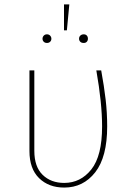

<svg xmlns="http://www.w3.org/2000/svg" viewBox="-20 -837 597 867"><path d="M464 -266Q464 -128 410 -59Q356 10 270 10Q200 10 156.5 -32.5Q113 -75 113 -155V-519H135V-156Q135 -84 172.5 -47.5Q210 -11 270 -11Q344 -11 392.5 -72Q441 -133 441 -266Q441 -371 415 -519H437Q450 -448 457 -388Q464 -328 464 -266ZM293 -817 282 -700H269V-817ZM212 -662Q212 -654 206.5 -648.5Q201 -643 192 -643Q183 -643 177.5 -648.5Q172 -654 172 -662Q172 -670 177.5 -676Q183 -682 192 -682Q201 -682 206.5 -676Q212 -670 212 -662ZM377 -662Q377 -654 372 -648.5Q367 -643 358 -643Q348 -643 342.5 -648.5Q337 -654 337 -662Q337 -671 343 -676.5Q349 -682 358 -682Q367 -682 372 -676.5Q377 -671 377 -662Z"/></svg>

Font: Fira Sans Thin
Style: Regular
Weight: 100
Designer: bBox Type GmbH & Carrois Corporate GbR & Edenspiekermann AG
Foundry: bBox Type GmbH & Carrois Corporate GbR & Edenspiekermann AG
Version: Version 4.301